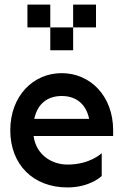

<svg xmlns="http://www.w3.org/2000/svg" viewBox="-20 -820 540 840"><path d="M300 -700H200V-600H300ZM25 -250C25 -100 125 0 275 0C375 0 425 -50 425 -50V-150C425 -150 375 -100 275 -100C207 -100 138 -142 127 -225H475V-250C475 -400 375 -500 250 -500C125 -500 25 -400 25 -250ZM100 -700H200V-800H100ZM130 -300C144 -367 189 -400 250 -400C311 -400 356 -367 370 -300ZM300 -700H400V-800H300Z"/></svg>

Font: LS-VG5000
Style: Regular
Weight: 400
Designer: Justin Bihan, 2021
Foundry: Justin Bihan, 2021
Version: Version 1.000;Glyphs 3.1.2 (3151)